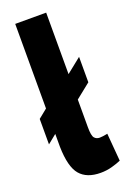

<svg xmlns="http://www.w3.org/2000/svg" viewBox="-145 -791 570 851"><g transform="rotate(-20 139.5 -365.0)"><path d="M176 10Q111 10 79 -27.5Q47 -65 45 -160V-221L3 -187V-307L45 -341V-740H191V-450L261 -506V-386L191 -330V-199Q191 -160 200 -149Q209 -138 225 -138Q238 -138 262 -143L273 -12Q255 -4 229.5 3Q204 10 176 10Z"/></g></svg>

Font: Georama SemiCondensed
Style: Bold
Weight: 700
Width: 4
Designer: Jean-Baptiste Levee
Foundry: Production Type
Version: Version 1.000